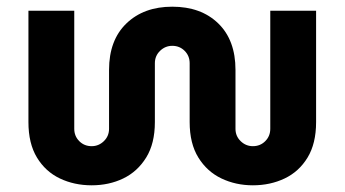

<svg xmlns="http://www.w3.org/2000/svg" viewBox="-20 -542 1030 574"><path d="M254 12Q202 12 159 -8.5Q116 -29 90.5 -71Q65 -113 65 -177V-510H202V-157Q202 -135 217 -120Q232 -105 254 -105Q275 -105 290.5 -120Q306 -135 306 -157V-333Q306 -422 358 -472Q410 -522 495 -522Q581 -522 632.5 -472Q684 -422 684 -333V-157Q684 -135 699.5 -120Q715 -105 736 -105Q758 -105 773 -120Q788 -135 788 -157V-510H925V-177Q925 -113 899.5 -71Q874 -29 831 -8.5Q788 12 736 12Q685 12 642 -8.5Q599 -29 573 -71Q547 -113 547 -177V-353Q547 -375 532 -390Q517 -405 495 -405Q474 -405 458.5 -390Q443 -375 443 -353V-177Q443 -113 417 -71Q391 -29 348.5 -8.5Q306 12 254 12Z"/></svg>

Font: MuseoModerno SemiBold
Style: Regular
Weight: 600
Designer: Pablo Cosgaya, Héctor Gatti, Marcela Romero, and the Authors of The MuseoModerno Project.
Foundry: Omnibus-Type Team
Version: Version 1.001